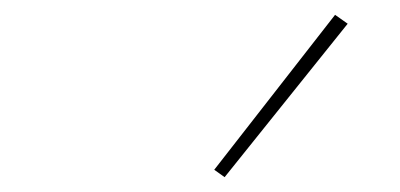

<svg xmlns="http://www.w3.org/2000/svg" viewBox="-20 -800 540 259"><path d="M283 -561 269 -571 432 -780 449 -768Z"/></svg>

Font: Iosevka Term Curly Thin
Style: Italic
Weight: 100
Italic angle: -9°
Designer: Belleve Invis
Foundry: Belleve Invis
Version: Version 32.3.0